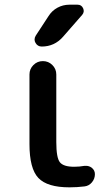

<svg xmlns="http://www.w3.org/2000/svg" viewBox="-20 -803 473 811"><path d="M184.6 -734.4Q199.2 -757.8 222.7 -770.5Q246.1 -783.2 273.4 -783.2H307.6Q324.2 -783.2 331.1 -768.1Q337.9 -752.9 327.1 -740.2L246.1 -647.5Q210 -606.4 156.2 -606.4Q138.7 -606.4 129.9 -622.1Q126 -628.9 126 -635.7Q126 -644.5 130.9 -652.3ZM217.8 -203.1Q217.8 -136.7 232.9 -117.7Q248 -98.6 293 -98.6Q315.4 -98.6 336.9 -102.5Q340.8 -102.5 343.8 -102.5Q356.4 -102.5 367.2 -94.7Q380.9 -84 380.9 -67.4Q380.9 -47.9 368.2 -32.7Q355.5 -17.6 336.9 -15.6Q305.7 -11.7 273.4 -11.7Q179.7 -11.7 142.1 -51.3Q104.5 -90.8 104.5 -194.3V-488.3Q104.5 -511.7 121.1 -528.3Q137.7 -544.9 161.1 -544.9Q184.6 -544.9 201.2 -528.3Q217.8 -511.7 217.8 -488.3Z"/></svg>

Font: Gen Jyuu Gothic P Medium
Style: Regular
Weight: 500
Designer: [Source Han Sans]
Ryoko NISHIZUKA  (kana & ideographs); Paul D. Hunt (Latin, Greek & Cyrillic); Wenlong ZHANG  (bopomofo
Version: Version 1.002.20150607